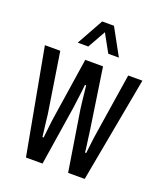

<svg xmlns="http://www.w3.org/2000/svg" viewBox="-134 -813 769 903"><g transform="rotate(20 250.0 -362.0)"><path d="M103 0 6 -527H83L130 -226Q131 -215 133.5 -195Q136 -175 138.5 -154Q141 -133 143 -117H149Q151 -133 153 -154Q155 -175 157.5 -194Q160 -213 162 -226L208 -527H297L342 -226Q344 -212 346.5 -192Q349 -172 352 -152Q355 -132 356 -117H362Q364 -134 366.5 -155.5Q369 -177 371.5 -196Q374 -215 376 -226L423 -527H494L397 0H314L266 -301Q264 -316 261.5 -337Q259 -358 257 -379Q255 -400 253 -416H247Q246 -400 243 -378.5Q240 -357 237.5 -336.5Q235 -316 233 -301L186 0ZM147 -591 221 -724H280L353 -591H300L233 -712H268L200 -591Z"/></g></svg>

Font: Archivo ExtraCondensed
Style: Regular
Weight: 400
Width: 2
Designer: Hector Gatti
Foundry: Omnibus-Type
Version: Version 2.001